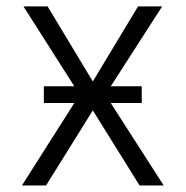

<svg xmlns="http://www.w3.org/2000/svg" viewBox="-20 -565 566 585"><path d="M125 -545.5 262.8 -316.8 400.6 -545.5H474.1L301.1 -276.6L478.7 0H405.2L262.8 -228.7L120.4 0H46.9L222.7 -276.6L51.5 -545.5ZM113.6 -251.1V-302.2H411.9V-251.1Z"/></svg>

Font: Inter UI Light
Style: Regular
Weight: 300
Designer: Rasmus Andersson
Foundry: rsms
Version: 3.2;8d6f07862